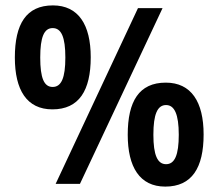

<svg xmlns="http://www.w3.org/2000/svg" viewBox="-20 -681 809 711"><path d="M174 -276C273 -276 316 -346 316 -469C316 -590 270 -661 176 -661C77 -661 35 -592 35 -468C35 -348 79 -276 174 -276ZM186 0H276L582 -651H491ZM175 -359C143 -359 129 -392 129 -468C129 -543 143 -577 175 -577C207 -577 222 -544 222 -468C222 -392 207 -359 175 -359ZM592 10C691 10 734 -60 734 -183C734 -304 688 -375 594 -375C495 -375 453 -306 453 -182C453 -63 497 10 592 10ZM595 -73C563 -73 548 -107 548 -182C548 -258 563 -292 595 -292C626 -292 642 -258 642 -182C642 -107 627 -73 595 -73Z"/></svg>

Font: Noto Sans Telugu Condensed SemiBold
Style: Regular
Weight: 600
Width: 3
Designer: Jelle Bosma - Monotype Design Team
Foundry: Monotype Imaging Inc.
Version: Version 2.005